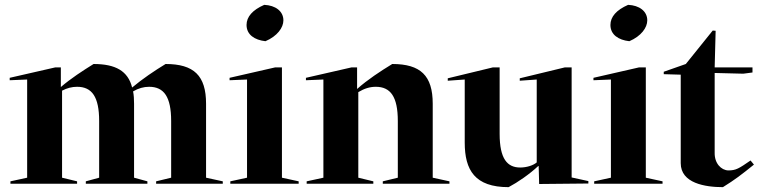

<svg xmlns="http://www.w3.org/2000/svg" viewBox="-20 -758 3130 792"><path d="M20 -427 92 -430V-25L23 -10V0H298V-10L236 -25V-384C257 -395 277 -400 298 -400C359 -400 389 -359 389 -259V-25L334 -10V0H588V-10L533 -25V-330C533 -349 532 -366 529 -381C551 -394 573 -400 595 -400C656 -400 686 -359 686 -259V-25L624 -10V0H899V-10L830 -25V-330C830 -446 780 -494 663 -494C617 -466 568 -433 525 -397C508 -465 457 -494 366 -494C321 -466 273 -435 231 -399V-480H208L20 -437Z M1143 -480H1115L927 -437V-427L999 -430V-25L930 -10V0H1212V-10L1143 -25ZM1075 -588C1124 -609 1149 -644 1149 -674C1149 -712 1116 -736 1070 -738C1022 -717 997 -689 997 -655C997 -615 1030 -593 1075 -588Z M1621 -259V-25L1559 -10V0H1834V-10L1765 -25V-330C1765 -446 1715 -494 1598 -494C1549 -464 1497 -430 1453 -391V-480H1430L1242 -437V-427L1314 -430V-25L1245 -10V0H1520V-10L1458 -25V-378C1483 -393 1506 -400 1530 -400C1591 -400 1621 -359 1621 -259Z M2204 1 2407 -1V-11L2338 -26V-480H2310L2124 -435V-425L2194 -430V-88C2180 -76 2153 -67 2126 -67C2073 -67 2041 -102 2041 -206V-480H2013L1827 -435V-425L1897 -430V-170C1897 -56 1939 14 2078 14C2116 -6 2165 -40 2200 -73H2202Z M2644 -480H2616L2428 -437V-427L2500 -430V-25L2431 -10V0H2713V-10L2644 -25ZM2576 -588C2625 -609 2650 -644 2650 -674C2650 -712 2617 -736 2571 -738C2523 -717 2498 -689 2498 -655C2498 -615 2531 -593 2576 -588Z M2718 -452 2788 -450V-85C2788 -2 2889 14 2962 14C3012 -17 3038 -37 3090 -79L3076 -96C3028 -63 3016 -55 2984 -55C2955 -56 2927 -84 2928 -128V-457L3046 -454L3084 -459V-480H2928L2932 -631L2920 -632L2809 -494L2718 -462Z"/></svg>

Font: Mazius Display
Style: Bold
Weight: 700
Designer: Alberto Casagrande & Collletttivo
Foundry: Collletttivo
Version: Version 2.000;Glyphs 3.2 (3221)